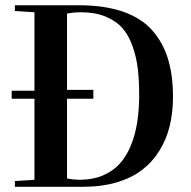

<svg xmlns="http://www.w3.org/2000/svg" viewBox="-20 -717 734 737"><path d="M299.3 0H37.1V-22L112.3 -26.9V-337.9H24.9V-368.7H112.3V-669.9L37.1 -674.8V-696.8H283.2Q382.3 -696.8 453.1 -671.9Q523.9 -647 565.2 -599.6Q606.4 -552.2 625.2 -489.7Q644 -427.2 644 -345.2Q644 -286.1 631.8 -235.1Q619.6 -184.1 593 -140.4Q566.4 -96.7 526.6 -65.7Q486.8 -34.7 429 -17.3Q371.1 0 299.3 0ZM285.2 -26.9Q335 -26.9 373.8 -43Q412.6 -59.1 438.7 -87.6Q464.8 -116.2 481.9 -157.5Q499 -198.7 506.6 -247.1Q514.2 -295.4 514.2 -353Q514.2 -409.7 508.8 -454.1Q503.4 -498.5 488.5 -540.5Q473.6 -582.5 449.2 -609.9Q424.8 -637.2 384.8 -653.6Q344.7 -669.9 291 -669.9Q263.7 -669.9 237.3 -665V-372.1H338.4V-337.9H237.3V-31.7Q263.7 -26.9 285.2 -26.9Z"/></svg>

Font: VidalokaRegular
Style: Regular
Weight: 400
Designer: Cyreal (www.cyreal.org)
Foundry: Cyreal (www.cyreal.org)
Version: Version 1.000